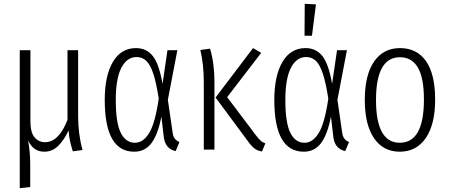

<svg xmlns="http://www.w3.org/2000/svg" viewBox="-20 -787 2360 1010"><path d="M363 9Q353 -23 348 -46Q343 -69 341 -101Q317 -50 286 -19.5Q255 11 213 11Q155 11 128 -48Q139 13 139 79V197L84 203V-523H140V-149Q140 -91 161.5 -65Q183 -39 217 -39Q289 -39 335 -156V-523H391V-177Q391 -81 414 2Z M835 -346 861 -523H913L863 -262L888 -90Q891 -68 900 -57Q909 -46 924 -40L904 8Q847 -5 841 -71L829 -174Q811 -80 777 -34.5Q743 11 686 11Q531 11 531 -261Q531 -389 574 -461.5Q617 -534 695 -534Q751 -534 784 -492Q817 -450 835 -346ZM589 -261Q589 -142 615 -89Q641 -36 690 -36Q733 -36 764.5 -87Q796 -138 815 -268Q802 -353 786 -400.5Q770 -448 749 -467.5Q728 -487 698 -487Q648 -487 618.5 -430.5Q589 -374 589 -261Z M1175 -276 1325 -77Q1339 -58 1350 -48Q1361 -38 1376 -33L1358 10Q1334 6 1318 -6.5Q1302 -19 1282 -47L1114 -274L1311 -534L1354 -509ZM1108 -358V0H1052V-355Q1052 -448 1034 -524L1085 -531Q1108 -454 1108 -358Z M1727 -346 1753 -523H1805L1755 -262L1780 -90Q1783 -68 1792 -57Q1801 -46 1816 -40L1796 8Q1739 -5 1733 -71L1721 -174Q1703 -80 1669 -34.5Q1635 11 1578 11Q1423 11 1423 -261Q1423 -389 1466 -461.5Q1509 -534 1587 -534Q1643 -534 1676 -492Q1709 -450 1727 -346ZM1481 -261Q1481 -142 1507 -89Q1533 -36 1582 -36Q1625 -36 1656.5 -87Q1688 -138 1707 -268Q1694 -353 1678 -400.5Q1662 -448 1641 -467.5Q1620 -487 1590 -487Q1540 -487 1510.5 -430.5Q1481 -374 1481 -261ZM1583 -767 1642 -764 1621 -599H1582Z M2269 -263Q2269 -132 2219.5 -60.5Q2170 11 2083 11Q1996 11 1947.5 -60Q1899 -131 1899 -261Q1899 -393 1948 -463.5Q1997 -534 2084 -534Q2173 -534 2221 -465.5Q2269 -397 2269 -263ZM1958 -261Q1958 -36 2083 -36Q2210 -36 2210 -263Q2210 -378 2178 -432Q2146 -486 2084 -486Q1958 -486 1958 -261Z"/></svg>

Font: Fira Sans Extra Condensed Light
Style: Regular
Weight: 300
Width: 1
Designer: Carrois Corporate & Edenspiekermann AG
Foundry: Carrois Corporate GbR & Edenspiekermann AG
Version: Version 4.203